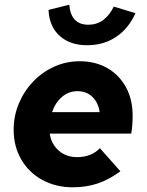

<svg xmlns="http://www.w3.org/2000/svg" viewBox="-20 -784 623 815"><path d="M290 11Q217 11 160 -20Q103 -51 70.5 -106.5Q38 -162 38 -233Q38 -292 60 -344.5Q82 -397 120.5 -437.5Q159 -478 210 -501Q261 -524 318 -524Q385 -524 435.5 -495Q486 -466 514.5 -414Q543 -362 543 -293Q543 -249 537 -217H191Q198 -172 229.5 -144.5Q261 -117 307 -117Q368 -117 404 -155L491 -57Q442 -21 394 -5Q346 11 290 11ZM201 -308H403Q397 -349 372 -373Q347 -397 309 -397Q272 -397 243.5 -373Q215 -349 201 -308ZM350 -592Q277 -592 233 -632Q189 -672 186 -742L274 -764Q281 -679 355 -679Q425 -679 463 -756L555 -728Q526 -663 473 -627.5Q420 -592 350 -592Z"/></svg>

Font: Red Hat Text
Style: Bold Italic
Weight: 700
Italic angle: -12°
Designer: Pentagram, MCKL
Foundry: Pentagram, MCKL
Version: Version 1.023; ttfautohint (v1.8.3)